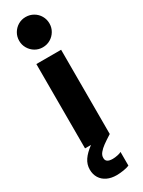

<svg xmlns="http://www.w3.org/2000/svg" viewBox="-256 -800 770 1036"><g transform="rotate(-30 128.5 -281.5)"><path d="M51.8 -525.4H206.1V0H205.1Q172.9 20.5 154.1 34.2Q135.3 47.9 123 63Q110.8 78.1 111.3 93.8Q109.9 124 153.3 124Q167 124 183.6 120.6Q200.2 117.2 208 112.3V197.3Q194.8 203.6 170.7 207.3Q146.5 210.9 127.9 210.9Q94.7 210.9 69.6 199Q44.4 187 30.5 164.6Q16.6 142.1 16.6 112.3Q16.6 80.1 34.9 53.2Q53.2 26.4 88.9 0H51.8ZM34.2 -679.7Q34.2 -706.1 46.9 -727.5Q59.6 -749 80.8 -761.7Q102.1 -774.4 127.9 -774.4Q154.3 -774.4 176 -761.7Q197.8 -749 210.2 -727.5Q222.7 -706.1 222.7 -679.7Q222.7 -654.3 210 -632.8Q197.3 -611.3 175.8 -598.6Q154.3 -585.9 127.9 -585.9Q102.1 -585.9 80.8 -598.6Q59.6 -611.3 46.9 -632.8Q34.2 -654.3 34.2 -679.7Z"/></g></svg>

Font: Reddit Sans Fudge ExtraBold
Style: Regular
Weight: 800
Designer: Stephen Hutchings
Foundry: Reddit
Version: Version 1.011